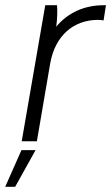

<svg xmlns="http://www.w3.org/2000/svg" viewBox="-45 -540 425 734"><path d="M38 0H96L147 -298C166 -404 236 -464 330 -464C337 -464 344 -463 351 -462L360 -520H351C278 -520 215 -492 170 -438C174 -468 175 -500 173 -520H128ZM-25 174H13L91 34H37Z"/></svg>

Font: Fixel Text 20240404 Light
Style: Italic
Weight: 300
Width: 4
Italic angle: -10°
Designer: AlfaBravo + MacPaw
Foundry: Kyrylo Tkachov, Marchela Mozhyna, Serhii Makarenko, Maria Weinstein, Zakhar Kryvoshyya
Version: Version 1.211;Glyphs 3.2 (3225)